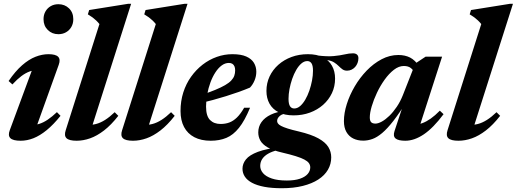

<svg xmlns="http://www.w3.org/2000/svg" viewBox="-20 -733 2740 1018"><path d="M31.9 -42.8 158.9 -386.3 185.7 -361.7Q161.3 -362.5 138.6 -354.5Q115.9 -346.5 93.3 -329.5Q70.6 -312.4 45.8 -285.4L25.6 -303.5Q61.4 -355.7 97.1 -386.9Q132.8 -418.1 168 -431.9Q203.2 -445.7 237.1 -445.7Q274.9 -445.7 288.3 -432Q301.8 -418.3 291.5 -389.7L164.4 -36.1L140.3 -70.1Q164.9 -69 187.5 -76Q210 -83 233.1 -98.6Q256.2 -114.2 281.8 -138.4L300.9 -118.9Q263.3 -72.1 227.5 -42.9Q191.7 -13.7 157.6 -0.2Q123.4 13.2 89.6 13.2Q48.8 13.2 34.9 -0.6Q21 -14.4 31.9 -42.8ZM210.8 -631.2Q210.8 -654.7 221.2 -672.6Q231.5 -690.5 249.3 -700.6Q267 -710.7 289.5 -710.7Q323.5 -710.7 346 -688.6Q368.6 -666.5 368.6 -631.2Q368.6 -608.1 358.3 -590.1Q347.9 -572.2 330.2 -562Q312.4 -551.7 289.5 -551.7Q255.9 -551.7 233.4 -574.1Q210.8 -596.5 210.8 -631.2Z M507.2 -605.5Q498.8 -615.9 489.8 -624.5Q480.8 -633 470.3 -640.9Q459.7 -648.7 445.8 -656.9L452.8 -679.8L658.5 -712.7H675.2L460.1 -37.9L439.5 -71.3Q465.1 -69.3 488.9 -75.5Q512.8 -81.7 537.2 -97.2Q561.6 -112.6 588.1 -138.1L607.3 -118.9Q569.4 -70.4 531.8 -41.4Q494.2 -12.4 457.7 0.4Q421.3 13.2 386.2 13.2Q346.8 13.2 332.8 -0.1Q318.8 -13.4 328.5 -42.8Z M806.2 -605.5Q797.8 -615.9 788.8 -624.5Q779.8 -633 769.3 -640.9Q758.7 -648.7 744.8 -656.9L751.8 -679.8L957.5 -712.7H974.2L759.1 -37.9L738.5 -71.3Q764.1 -69.3 787.9 -75.5Q811.8 -81.7 836.2 -97.2Q860.6 -112.6 887.1 -138.1L906.3 -118.9Q868.4 -70.4 830.8 -41.4Q793.2 -12.4 756.7 0.4Q720.3 13.2 685.2 13.2Q645.8 13.2 631.8 -0.1Q617.8 -13.4 627.5 -42.8Z M1193.5 -399.3Q1173.4 -399.3 1155.2 -385.8Q1137 -372.4 1121.9 -349Q1106.7 -325.7 1095.8 -296Q1084.8 -266.2 1078.7 -233.4Q1072.5 -200.5 1072.5 -167.9Q1072.5 -118 1093.5 -96.8Q1114.5 -75.7 1149.4 -75.7Q1174.9 -75.7 1195.9 -83.5Q1216.9 -91.3 1236.2 -110Q1255.4 -128.6 1274.5 -161.7H1305.8Q1277.7 -93.3 1247.1 -55.2Q1216.6 -17.1 1180.2 -2Q1143.9 13.2 1097.3 13.2Q1046.2 13.2 1010.3 -5.6Q974.5 -24.4 955.8 -59.7Q937.2 -95 937.2 -144.3Q937.2 -196.8 951.8 -242.8Q966.5 -288.9 993 -326Q1019.5 -363.2 1054.2 -390.1Q1089 -417 1129.3 -431.3Q1169.6 -445.7 1212.3 -445.7Q1258 -445.7 1285.8 -433.3Q1313.6 -420.9 1326.3 -399.9Q1339 -378.8 1339 -352.7Q1339 -329.3 1329.8 -306.8Q1320.5 -284.2 1305.4 -268.6Q1276.7 -256.6 1244.6 -245.1Q1212.5 -233.6 1178.4 -223.1Q1144.3 -212.5 1109.4 -203Q1074.5 -193.6 1040.1 -185.4L1041.6 -227.5Q1087.7 -242.7 1120.1 -256Q1152.4 -269.3 1173.4 -281.5Q1194.4 -293.7 1205.9 -306Q1217.5 -318.3 1222.2 -331.5Q1226.8 -344.8 1226.8 -359.9Q1226.8 -372.6 1223.1 -381.2Q1219.4 -389.9 1212.1 -394.6Q1204.7 -399.3 1193.5 -399.3Z M1820.1 -358.3Q1805.7 -358.3 1795.7 -365.5Q1785.6 -372.8 1775.5 -383Q1765.4 -393.2 1751.6 -402Q1737.9 -410.8 1716.7 -414.2Q1695.6 -417.5 1663.1 -411L1661 -439.1Q1714.7 -432.4 1749.3 -435.7Q1783.8 -439 1807.5 -444.6Q1831.2 -450.3 1851.7 -450.3Q1864.7 -450.3 1872.5 -443.9Q1880.3 -437.6 1880.3 -424.3Q1880.3 -410.9 1875.7 -399Q1871.1 -387 1863 -377.9Q1854.8 -368.9 1843.9 -363.6Q1833.1 -358.3 1820.1 -358.3ZM1540.1 -157.8Q1556.3 -157.8 1571.2 -170.5Q1586.1 -183.3 1598.6 -204.7Q1611.1 -226.2 1620.2 -252.5Q1629.2 -278.8 1634.4 -306.2Q1639.5 -333.5 1639.5 -357.8Q1639.5 -385.3 1631.6 -397.3Q1623.7 -409.2 1609.2 -409.2Q1593 -409.2 1578.1 -396.5Q1563.2 -383.8 1550.7 -362.3Q1538.2 -340.9 1529.1 -314.5Q1520.1 -288.2 1514.9 -260.8Q1509.8 -233.5 1509.8 -209.2Q1509.8 -181.7 1517.7 -169.7Q1525.6 -157.8 1540.1 -157.8ZM1612.6 -445.7Q1660.1 -445.7 1692 -429.4Q1723.9 -413.2 1740.2 -384.2Q1756.6 -355.2 1756.6 -316.3Q1756.6 -274.7 1739.9 -239.2Q1723.1 -203.8 1693.2 -177.2Q1663.2 -150.7 1623.3 -136Q1583.5 -121.3 1536.7 -121.3Q1489.6 -121.3 1457.5 -137.6Q1425.4 -153.9 1409 -183.1Q1392.7 -212.3 1392.7 -250.7Q1392.7 -292.3 1409.4 -327.8Q1426.1 -363.2 1456.1 -389.8Q1486.1 -416.3 1526 -431Q1565.8 -445.7 1612.6 -445.7ZM1474.6 265Q1420.6 265 1381.2 257.5Q1341.9 250 1316.2 236.2Q1290.5 222.4 1278.1 203.4Q1265.7 184.5 1265.7 161.6Q1265.7 135.1 1284 112.1Q1302.2 89.1 1347.5 72Q1392.8 54.9 1474.7 46.4H1523.4L1520.8 53.5Q1482.2 55.7 1452.2 62.9Q1422.3 70 1401.7 81.9Q1381.1 93.7 1370.4 110Q1359.7 126.3 1359.7 147Q1359.7 167.4 1374.7 185.1Q1389.8 202.7 1421 213.4Q1452.3 224.1 1500.7 224.1Q1542.3 224.1 1570 214.7Q1597.6 205.3 1611.3 189.4Q1625 173.6 1625 154.4Q1625 142 1617.7 131.8Q1610.5 121.7 1593.3 112.7Q1576.2 103.8 1547.4 94.8Q1518.6 85.9 1475.3 75.7Q1426.4 64.4 1398.8 48.3Q1371.3 32.1 1360.3 12.2Q1349.3 -7.8 1349.3 -30.9Q1349.3 -61.5 1366.3 -85.5Q1383.2 -109.5 1415.9 -125.2Q1448.6 -141 1495.8 -145.5L1512.3 -133.4Q1479.5 -131.6 1464.4 -119.1Q1449.3 -106.5 1449.3 -91.5Q1449.3 -84.8 1453.7 -78.4Q1458.1 -71.9 1470.3 -65.4Q1482.6 -58.8 1505.5 -51.5Q1528.4 -44.2 1565.2 -35.7Q1631 -20 1668.3 0.7Q1705.6 21.5 1720.9 46.6Q1736.2 71.8 1736.2 101.3Q1736.2 136.9 1718.7 167Q1701.3 197 1667.6 218.8Q1633.9 240.6 1585.3 252.8Q1536.8 265 1474.6 265Z M2071.8 -38.1 2125.1 -199.4H2138.5Q2098.4 -133.8 2065.9 -92.2Q2033.5 -50.6 2006.3 -27.7Q1979.1 -4.8 1954.7 3.9Q1930.2 12.7 1905.8 12.7Q1875.9 12.7 1852.8 1.3Q1829.8 -10.2 1816.7 -33.2Q1803.5 -56.3 1803.5 -91Q1803.5 -133 1818.7 -181Q1833.8 -229 1860.9 -275.1Q1887.9 -321.1 1924.3 -358.8Q1960.7 -396.4 2003.4 -418.9Q2046.1 -441.4 2092.2 -441.4Q2127.4 -441.4 2154.1 -427.9Q2180.7 -414.3 2203 -381.2L2177.2 -346.1Q2172.6 -360.7 2158.7 -371.9Q2144.9 -383.1 2121.2 -383.1Q2094.5 -383.1 2068.5 -363Q2042.5 -342.9 2019.4 -310.7Q1996.3 -278.4 1978.7 -241.2Q1961.1 -204 1950.9 -169.4Q1940.7 -134.7 1940.7 -110.5Q1940.7 -92.6 1947.9 -85.2Q1955 -77.7 1970.6 -77.7Q1985.1 -77.7 2004.5 -88.4Q2023.8 -99 2044.4 -118.9Q2064.9 -138.8 2083.8 -166.8Q2102.7 -194.7 2116.2 -228.9L2182.1 -396.5L2236.5 -432.5H2324L2195.9 -35.8L2176.4 -71.7Q2197.1 -72.1 2218.7 -79.9Q2240.3 -87.7 2263.5 -104Q2286.8 -120.4 2312 -146.2L2331.8 -127.6Q2277.5 -54.7 2227.1 -20.7Q2176.7 13.2 2129.2 13.2Q2091.2 13.2 2077.1 1Q2062.9 -11.2 2071.8 -38.1Z M2531.7 -605.5Q2523.3 -615.9 2514.3 -624.5Q2505.3 -633 2494.8 -640.9Q2484.2 -648.7 2470.3 -656.9L2477.3 -679.8L2683 -712.7H2699.7L2484.6 -37.9L2464 -71.3Q2489.6 -69.3 2513.4 -75.5Q2537.3 -81.7 2561.7 -97.2Q2586.1 -112.6 2612.6 -138.1L2631.8 -118.9Q2593.9 -70.4 2556.3 -41.4Q2518.7 -12.4 2482.2 0.4Q2445.8 13.2 2410.7 13.2Q2371.3 13.2 2357.3 -0.1Q2343.3 -13.4 2353 -42.8Z"/></svg>

Font: Newsreader Text
Style: Italic
Weight: 400
Italic angle: -17°
Designer: Hugues Gentile
Foundry: Production Type
Version: Version 1.001